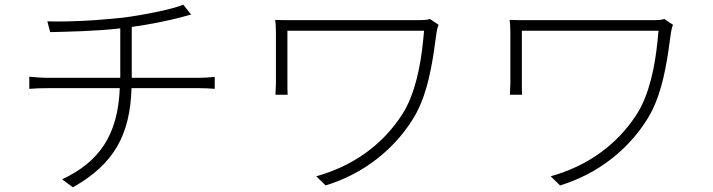

<svg xmlns="http://www.w3.org/2000/svg" viewBox="-20 -770 3040 819"><path d="M541 -394H828C851 -394 877 -393 896 -391V-442C876 -440 848 -438 826 -438H542V-655C620 -666 704 -683 755 -697C769 -701 780 -704 795 -708L762 -750C714 -730 592 -706 507 -695C473 -691 435 -688 397 -685L386 -684C308 -679 231 -677 182 -679L194 -633C277 -635 388 -637 493 -649V-438H186C156 -438 124 -441 105 -443V-391C127 -393 155 -394 187 -394H491C483 -194 404 -80 245 -5L291 29C465 -69 535 -193 541 -394Z M1738 -257C1794 -344 1816 -452 1832 -558L1833 -567C1834 -574 1835 -581 1836 -587L1837 -597C1839 -608 1841 -620 1842 -631C1843 -638 1847 -657 1851 -664L1814 -689C1802 -685 1785 -684 1771 -684H1241C1203 -684 1177 -684 1154 -685C1156 -666 1157 -652 1157 -631V-412C1156 -399 1156 -385 1155 -366H1207C1206 -385 1206 -399 1206 -412V-639H1789C1788 -629 1787 -619 1786 -609L1785 -598C1774 -485 1749 -364 1695 -281C1611 -151 1484 -61 1329 -18L1369 21C1530 -28 1658 -131 1738 -257Z M2738 -257C2794 -344 2816 -452 2832 -558L2833 -567C2834 -574 2835 -581 2836 -587L2837 -597C2839 -608 2841 -620 2842 -631C2843 -638 2847 -657 2851 -664L2814 -689C2802 -685 2785 -684 2771 -684H2241C2203 -684 2177 -684 2154 -685C2156 -666 2157 -652 2157 -631V-412C2156 -399 2156 -385 2155 -366H2207C2206 -385 2206 -399 2206 -412V-639H2789C2788 -629 2787 -619 2786 -609L2785 -598C2774 -485 2749 -364 2695 -281C2611 -151 2484 -61 2329 -18L2369 21C2530 -28 2658 -131 2738 -257Z"/></svg>

Font: Glow Sans SC Normal Light
Style: Regular
Weight: 300
Designer: Ryoko NISHIZUKA (kana, bopomofo & ideographs); Paul D. Hunt (Latin, Greek & Cyrillic); Sandoll Communications, Soo-young
Version: Version 0.93